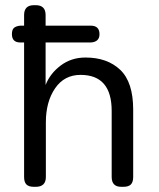

<svg xmlns="http://www.w3.org/2000/svg" viewBox="-20 -721 615 741"><path d="M59 -557Q26 -557 26 -589Q26 -606 33.5 -613Q41 -620 58 -622H330Q364 -622 364 -589Q364 -559 330 -557ZM111 -701H118Q156 -701 156 -663V-393Q173 -437 214 -468Q255 -499 310 -499Q394 -499 444 -451.5Q494 -404 494 -298V-38Q494 -18 485 -9Q476 0 456 0H448Q411 0 411 -38V-293Q411 -432 291 -432Q228 -432 192.5 -380Q157 -328 157 -249V-38Q157 0 118 0H111Q91 0 82 -9Q73 -18 73 -38V-663Q73 -701 111 -701Z"/></svg>

Font: Merge One
Style: Regular
Weight: 400
Designer: Kosal Sen
Foundry: Philatype
Version: Version 1.001